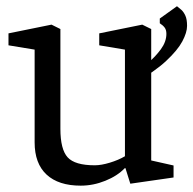

<svg xmlns="http://www.w3.org/2000/svg" viewBox="-20 -582 615 611"><path d="M236.8 8.8Q166.2 8.8 128.2 -26.4Q90.2 -61.7 90.2 -129V-424.1L7 -437.8V-475.8L143.9 -503.6L172.2 -489.6V-172.2Q172.2 -106.6 195.3 -81.3Q218.4 -56 281.5 -56Q302.2 -56 329.5 -64.3Q356.9 -72.6 377.6 -84.8V-424.1L295.8 -437.8V-475.8L432.7 -503.6L461.2 -489.6V-71.4L532.3 -55.4V-17.2L394.7 2.6L379.1 -47.2L376.6 -46.4Q353.5 -22.2 315.1 -6.7Q276.7 8.8 236.8 8.8ZM407.4 -317.1 405.1 -346.8Q426.7 -361.3 450.6 -381.4Q474.6 -401.5 492 -425.4Q509.5 -449.3 509.5 -474.3Q509.5 -486.9 504 -494.2Q498.5 -501.5 488.5 -508V-523L543.2 -562.2Q550 -557.1 557.2 -550.6Q564.4 -544.1 569.8 -532.4Q575.3 -520.7 575.3 -499.7Q575.3 -478.6 560.2 -450.3Q545.1 -422 508.6 -388Q472.2 -354 407.4 -317.1Z"/></svg>

Font: Faustina Light
Style: Regular
Weight: 300
Designer: Alfonso Garcia
Foundry: http://www.omnibus-type.com
Version: Version 1.200